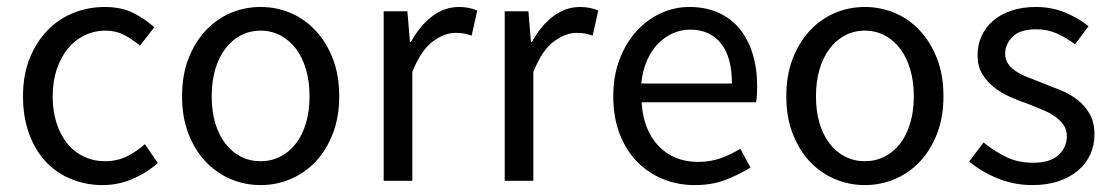

<svg xmlns="http://www.w3.org/2000/svg" viewBox="-20 -518 3187 550"><path d="M45.9 -242.2Q45.9 -303.2 64.9 -350.6Q84 -397.9 116 -430.9Q147.9 -463.9 190.4 -481Q232.9 -498 279.8 -498Q328.1 -498 362.5 -480.5Q397 -462.9 421.9 -439.9L380.9 -387.2Q358.9 -405.8 335.4 -418Q312 -430.2 282.7 -430.2Q250 -430.2 221.9 -416.5Q193.8 -402.8 173.8 -377.9Q153.8 -353 142.3 -318.6Q130.9 -284.2 130.9 -242.2Q130.9 -200.2 141.8 -166Q152.8 -131.8 172.4 -107.4Q191.9 -83 220 -69.6Q248 -56.2 280.8 -56.2Q315.9 -56.2 344.5 -70.6Q373 -85 395 -105L432.1 -50.8Q398.9 -22 358.4 -4.9Q317.9 12.2 273.9 12.2Q226.1 12.2 184.1 -4.9Q142.1 -22 111.6 -54.4Q81.1 -86.9 63.5 -134.5Q45.9 -182.1 45.9 -242.2Z M501.5 -242.2Q501.5 -303.2 520 -350.6Q538.6 -397.9 569.6 -430.9Q600.6 -463.9 641.1 -481Q681.6 -498 726.6 -498Q771.5 -498 812 -481Q852.5 -463.9 883.5 -430.9Q914.6 -397.9 933.1 -350.6Q951.7 -303.2 951.7 -242.2Q951.7 -182.1 933.1 -134.5Q914.6 -86.9 883.5 -54.4Q852.5 -22 812 -4.9Q771.5 12.2 726.6 12.2Q681.6 12.2 641.1 -4.9Q600.6 -22 569.6 -54.4Q538.6 -86.9 520 -134.5Q501.5 -182.1 501.5 -242.2ZM586.4 -242.2Q586.4 -200.2 596.4 -166Q606.4 -131.8 625 -107.4Q643.6 -83 669.4 -69.6Q695.3 -56.2 726.6 -56.2Q757.3 -56.2 783.4 -69.6Q809.6 -83 828.1 -107.4Q846.7 -131.8 856.7 -166Q866.7 -200.2 866.7 -242.2Q866.7 -284.2 856.7 -318.6Q846.7 -353 828.1 -377.9Q809.6 -402.8 783.4 -416.5Q757.3 -430.2 726.6 -430.2Q695.3 -430.2 669.4 -416.5Q643.6 -402.8 625 -377.9Q606.4 -353 596.4 -318.6Q586.4 -284.2 586.4 -242.2Z M1079.1 -485.8H1147L1154.3 -397.9H1157.2Q1182.1 -443.8 1217.5 -470.9Q1252.9 -498 1294.9 -498Q1324.2 -498 1347.2 -487.8L1331.1 -416Q1319.3 -419.9 1309.3 -421.9Q1299.3 -423.8 1284.2 -423.8Q1252.9 -423.8 1219.5 -398.9Q1186 -374 1161.1 -312V0H1079.1Z M1425.8 -485.8H1493.7L1501 -397.9H1503.9Q1528.8 -443.8 1564.2 -470.9Q1599.6 -498 1641.6 -498Q1670.9 -498 1693.8 -487.8L1677.7 -416Q1666 -419.9 1656 -421.9Q1646 -423.8 1630.9 -423.8Q1599.6 -423.8 1566.2 -398.9Q1532.7 -374 1507.8 -312V0H1425.8Z M1736.8 -242.2Q1736.8 -301.8 1755.4 -349.4Q1773.9 -397 1804.4 -429.9Q1835 -462.9 1873.8 -480.5Q1912.6 -498 1954.6 -498Q2001 -498 2037.4 -481.9Q2073.7 -465.8 2098.4 -435.8Q2123 -405.8 2136 -363.8Q2148.9 -321.8 2148.9 -270Q2148.9 -243.2 2146 -225.1H1817.9Q1822.8 -146 1866.2 -100.1Q1909.7 -54.2 1980 -54.2Q2014.6 -54.2 2044.2 -64.7Q2073.7 -75.2 2100.6 -91.8L2129.9 -38.1Q2097.7 -18.1 2058.8 -2.9Q2020 12.2 1969.7 12.2Q1920.9 12.2 1878.4 -5.4Q1835.9 -22.9 1804.4 -55.4Q1772.9 -87.9 1754.9 -135Q1736.8 -182.1 1736.8 -242.2ZM2076.7 -278.8Q2076.7 -354 2045.2 -393.6Q2013.7 -433.1 1957 -433.1Q1930.7 -433.1 1907.2 -422.6Q1883.8 -412.1 1864.7 -392.6Q1845.7 -373 1833.3 -344.5Q1820.8 -315.9 1816.9 -278.8Z M2232.4 -242.2Q2232.4 -303.2 2251 -350.6Q2269.5 -397.9 2300.5 -430.9Q2331.5 -463.9 2372.1 -481Q2412.6 -498 2457.5 -498Q2502.4 -498 2543 -481Q2583.5 -463.9 2614.5 -430.9Q2645.5 -397.9 2664.1 -350.6Q2682.6 -303.2 2682.6 -242.2Q2682.6 -182.1 2664.1 -134.5Q2645.5 -86.9 2614.5 -54.4Q2583.5 -22 2543 -4.9Q2502.4 12.2 2457.5 12.2Q2412.6 12.2 2372.1 -4.9Q2331.5 -22 2300.5 -54.4Q2269.5 -86.9 2251 -134.5Q2232.4 -182.1 2232.4 -242.2ZM2317.4 -242.2Q2317.4 -200.2 2327.4 -166Q2337.4 -131.8 2356 -107.4Q2374.5 -83 2400.4 -69.6Q2426.3 -56.2 2457.5 -56.2Q2488.3 -56.2 2514.4 -69.6Q2540.5 -83 2559.1 -107.4Q2577.6 -131.8 2587.6 -166Q2597.7 -200.2 2597.7 -242.2Q2597.7 -284.2 2587.6 -318.6Q2577.6 -353 2559.1 -377.9Q2540.5 -402.8 2514.4 -416.5Q2488.3 -430.2 2457.5 -430.2Q2426.3 -430.2 2400.4 -416.5Q2374.5 -402.8 2356 -377.9Q2337.4 -353 2327.4 -318.6Q2317.4 -284.2 2317.4 -242.2Z M2797.4 -109.9Q2829.6 -84 2863 -67.9Q2896.5 -51.8 2940.4 -51.8Q2988.3 -51.8 3012.2 -74Q3036.1 -96.2 3036.1 -127.9Q3036.1 -147 3026.1 -160.9Q3016.1 -174.8 3000.7 -185.3Q2985.4 -195.8 2965.3 -203.9Q2945.3 -211.9 2925.3 -220.2Q2899.4 -229 2873.3 -240.5Q2847.2 -252 2826.7 -268.6Q2806.2 -285.2 2793.2 -307.1Q2780.3 -329.1 2780.3 -359.9Q2780.3 -389.2 2791.7 -414.6Q2803.2 -439.9 2824.7 -458.5Q2846.2 -477.1 2877.2 -487.5Q2908.2 -498 2947.3 -498Q2993.2 -498 3031.7 -481.9Q3070.3 -465.8 3098.1 -442.9L3059.6 -391.1Q3034.2 -410.2 3007.3 -422.1Q2980.5 -434.1 2948.2 -434.1Q2902.3 -434.1 2880.9 -413.1Q2859.4 -392.1 2859.4 -363.8Q2859.4 -347.2 2868.4 -334.5Q2877.4 -321.8 2892.3 -312.5Q2907.2 -303.2 2926.8 -295.7Q2946.3 -288.1 2967.3 -279.8Q2993.2 -270 3019.8 -259Q3046.4 -248 3067.4 -231.4Q3088.4 -214.8 3101.8 -190.9Q3115.2 -167 3115.2 -132.8Q3115.2 -103 3103.8 -76.9Q3092.3 -50.8 3069.8 -31Q3047.4 -11.2 3013.9 0.5Q2980.5 12.2 2937.5 12.2Q2885.3 12.2 2838.4 -6.8Q2791.5 -25.9 2756.3 -55.2Z"/></svg>

Font: Pyidaungsu ZawDecode
Style: Regular
Weight: 400
Designer: Sun Tun
Foundry: Your Own Font Foundry
Version: Version 2.50